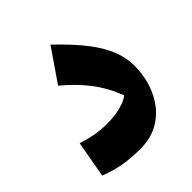

<svg xmlns="http://www.w3.org/2000/svg" viewBox="-166 -711 839 839"><g transform="rotate(-45 253.5 -291.0)"><path d="M466.5 -265.3Q466.5 -315.4 447.3 -364.4Q428.1 -413.4 385.4 -468.3Q342.8 -523.3 271.8 -590.8L168.5 -440.3Q229 -391 272.3 -334.5Q315.6 -278 342.9 -206.4Q329.4 -195.1 307.5 -187.3Q285.6 -179.4 258.6 -175.1Q231.6 -170.9 201.5 -170.9Q164.6 -170.9 129.6 -177.3Q94.6 -183.8 57.5 -196L27 -26.2Q74.5 -7.5 121.5 1Q168.5 9.4 228.7 9.4Q287.3 9.4 331.7 -13.4Q376.1 -36.3 406.1 -75.3Q436 -114.3 451.3 -163.4Q466.5 -212.6 466.5 -265.3Z"/></g></svg>

Font: Pinar FD VF
Style: Regular
Weight: 300
Designer: Amin Abedi
Version: Version 2.000